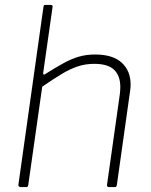

<svg xmlns="http://www.w3.org/2000/svg" viewBox="-20 -762 616 782"><path d="M64 0Q60 0 57 -3Q54 -6 55 -10L157 -734Q158 -739 159.5 -740.5Q161 -742 165 -742H186Q196 -742 194 -733L156 -466Q155 -455 162 -459Q205 -486 237.5 -504Q270 -522 300.5 -531Q331 -540 367 -540Q440 -540 476 -506.5Q512 -473 512 -418Q512 -412 511.5 -405.5Q511 -399 510 -392L456 -9Q455 -4 453.5 -2Q452 0 447 0H425Q414 0 416 -10L468 -378Q469 -386 469.5 -393.5Q470 -401 470 -408Q470 -453 445 -477.5Q420 -502 364 -502Q328 -502 296.5 -491.5Q265 -481 231 -460.5Q197 -440 152 -409L95 -8Q94 -4 92.5 -2Q91 0 86 0Z"/></svg>

Font: Libre Franklin Thin
Style: Italic
Weight: 100
Italic angle: -8°
Designer: Pablo Impallari, Rodrigo Fuenzalida, Nhung Nguyen
Foundry: Impallari Type
Version: Version 3.000